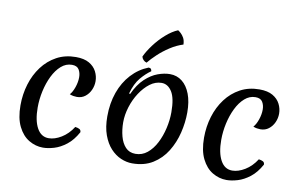

<svg xmlns="http://www.w3.org/2000/svg" viewBox="-85 -1017 1878 1197"><g transform="rotate(10 853.5 -418.5)"><path d="M173 -226Q173 -144 199 -96.5Q225 -49 273 -49Q311 -49 353 -74.5Q395 -100 425 -147Q441 -145 451.5 -139.5Q462 -134 462 -120Q433 -67 395 -37.5Q357 -8 318.5 3.5Q280 15 248 15Q201 15 159 -10Q117 -35 91 -87.5Q65 -140 65 -221Q65 -291 84.5 -355Q104 -419 141.5 -469Q179 -519 232.5 -548Q286 -577 354 -577Q406 -577 438 -558.5Q470 -540 485 -510.5Q500 -481 500 -449Q500 -420 488 -393.5Q476 -367 454 -350Q432 -333 402 -333Q392 -333 379.5 -335Q367 -337 356 -342Q372 -359 383.5 -392Q395 -425 395 -456Q395 -484 382.5 -504.5Q370 -525 338 -525Q300 -525 269.5 -498Q239 -471 217.5 -427Q196 -383 184.5 -330.5Q173 -278 173 -226Z M813 15Q777 15 741 -0.5Q705 -16 675.5 -48Q646 -80 628 -129.5Q610 -179 610 -247Q610 -330 634.5 -399Q659 -468 704.5 -517.5Q750 -567 811 -591Q822 -591 826.5 -585Q831 -579 831 -571Q800 -550 768.5 -513Q737 -476 719 -411L726 -409Q755 -472 793.5 -508Q832 -544 873 -559Q914 -574 950 -574Q994 -574 1027 -548Q1060 -522 1078.5 -473.5Q1097 -425 1097 -357Q1097 -293 1081 -227.5Q1065 -162 1031 -107Q997 -52 943 -18.5Q889 15 813 15ZM823 -47Q865 -47 897.5 -73.5Q930 -100 952.5 -143.5Q975 -187 987 -239Q999 -291 999 -341Q999 -430 973.5 -470.5Q948 -511 908 -511Q869 -511 834.5 -485Q800 -459 772.5 -417Q745 -375 729.5 -325Q714 -275 714 -228Q714 -181 725 -139.5Q736 -98 760 -72.5Q784 -47 823 -47ZM761 -652Q777 -687 807.5 -728Q838 -769 876.5 -803Q915 -837 952 -852Q959 -848 970 -838Q981 -828 990 -812Q999 -796 1000 -770Q958 -757 918 -731Q878 -705 846 -675Q814 -645 793 -619Q781 -622 772 -631.5Q763 -641 761 -652Z M1335 -226Q1335 -144 1361 -96.5Q1387 -49 1435 -49Q1473 -49 1515 -74.5Q1557 -100 1587 -147Q1603 -145 1613.5 -139.5Q1624 -134 1624 -120Q1595 -67 1557 -37.5Q1519 -8 1480.5 3.5Q1442 15 1410 15Q1363 15 1321 -10Q1279 -35 1253 -87.5Q1227 -140 1227 -221Q1227 -291 1246.5 -355Q1266 -419 1303.5 -469Q1341 -519 1394.5 -548Q1448 -577 1516 -577Q1568 -577 1600 -558.5Q1632 -540 1647 -510.5Q1662 -481 1662 -449Q1662 -420 1650 -393.5Q1638 -367 1616 -350Q1594 -333 1564 -333Q1554 -333 1541.5 -335Q1529 -337 1518 -342Q1534 -359 1545.5 -392Q1557 -425 1557 -456Q1557 -484 1544.5 -504.5Q1532 -525 1500 -525Q1462 -525 1431.5 -498Q1401 -471 1379.5 -427Q1358 -383 1346.5 -330.5Q1335 -278 1335 -226Z"/></g></svg>

Font: Merienda
Style: Regular
Weight: 400
Designer: Eduardo Rodriguez Tunni
Foundry: Eduardo Rodriguez Tunni
Version: Version 2.001